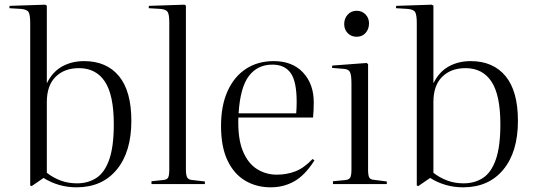

<svg xmlns="http://www.w3.org/2000/svg" viewBox="-20 -786 2282 820"><path d="M115 9 109 6V-688Q109 -721 102.5 -733.5Q96 -746 69 -748L20 -751L21 -761L173 -766L180 -762V-432H181Q205 -480 246 -502.5Q287 -525 339 -525Q435 -525 488 -461Q541 -397 541 -270Q541 -137 478.5 -61.5Q416 14 307 14Q230 14 166 -26ZM309 -3Q356 -3 391.5 -26Q427 -49 446.5 -104.5Q466 -160 466 -255Q466 -380 428 -437.5Q390 -495 317 -495Q255 -495 217.5 -458Q180 -421 180 -350V-48Q207 -27 239 -15Q271 -3 309 -3Z M627 0V-12L675 -17Q693 -18 698 -27.5Q703 -37 703 -64V-689Q703 -724 696 -735Q689 -746 665 -748L615 -751L616 -761L768 -766L774 -762V-62Q774 -38 779.5 -28Q785 -18 803 -17L855 -11V0Z M1136 14Q1075 14 1027 -14.5Q979 -43 951.5 -101Q924 -159 924 -248Q924 -335 952 -397Q980 -459 1030.5 -492Q1081 -525 1149 -525Q1229 -525 1274.5 -476Q1320 -427 1320 -349Q1320 -317 1317 -284H998Q995 -195 1017 -141.5Q1039 -88 1077.5 -64Q1116 -40 1162 -40Q1204 -40 1241 -54Q1278 -68 1315 -107L1323 -101Q1283 -38 1237.5 -12Q1192 14 1136 14ZM999 -302H1245Q1246 -314 1246.5 -326Q1247 -338 1247 -351Q1247 -438 1221.5 -474Q1196 -510 1143 -510Q1080 -510 1043 -461.5Q1006 -413 999 -302Z M1503 -629Q1480 -629 1465 -644.5Q1450 -660 1450 -683Q1450 -707 1465 -723.5Q1480 -740 1503 -740Q1526 -740 1541 -724.5Q1556 -709 1556 -686Q1556 -662 1541.5 -645.5Q1527 -629 1503 -629ZM1402 0V-12L1455 -17Q1471 -19 1476 -28Q1481 -37 1481 -63V-430Q1481 -466 1474.5 -478.5Q1468 -491 1447 -492L1398 -496L1399 -506L1546 -517L1552 -512V-61Q1552 -37 1557 -28Q1562 -19 1577 -18L1632 -11V0Z M1766 9 1760 6V-688Q1760 -721 1753.5 -733.5Q1747 -746 1720 -748L1671 -751L1672 -761L1824 -766L1831 -762V-432H1832Q1856 -480 1897 -502.5Q1938 -525 1990 -525Q2086 -525 2139 -461Q2192 -397 2192 -270Q2192 -137 2129.5 -61.5Q2067 14 1958 14Q1881 14 1817 -26ZM1960 -3Q2007 -3 2042.5 -26Q2078 -49 2097.5 -104.5Q2117 -160 2117 -255Q2117 -380 2079 -437.5Q2041 -495 1968 -495Q1906 -495 1868.5 -458Q1831 -421 1831 -350V-48Q1858 -27 1890 -15Q1922 -3 1960 -3Z"/></svg>

Font: Literata 72pt Light
Style: Regular
Weight: 300
Designer: Latin by Veronika Burian and Jose Scaglione. Greek by Irene Vlachou. Cyrillic by Vera Evstafieva.
Foundry: TypeTogether
Version: Version 3.002